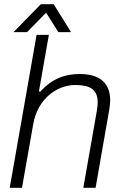

<svg xmlns="http://www.w3.org/2000/svg" viewBox="-20 -888 584 908"><path d="M44 -736H108L198 -828L256 -736H316L234 -868H173ZM26 0H84L137 -300C158 -423 252 -486 335 -486C397 -486 442 -471 442 -404C442 -392 440 -378 438 -364L374 0H432L496 -365C499 -382 501 -399 501 -414C501 -504 441 -538 357 -538C288 -538 227 -517 171 -455H164L211 -723H153Z"/></svg>

Font: Archivo ExtraLight
Style: Italic
Weight: 200
Italic angle: -10°
Designer: Hector Gatti
Foundry: Omnibus-Type
Version: Version 2.001